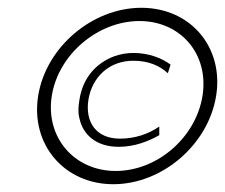

<svg xmlns="http://www.w3.org/2000/svg" viewBox="-20 -482 579 493"><path d="M78 -236C58 -111 145 -9 271 -9C397 -9 515 -111 535 -236C555 -361 469 -462 343 -462C217 -462 98 -361 78 -236ZM113 -236C130 -343 232 -428 338 -428C444 -428 517 -343 500 -236C483 -129 384 -43 277 -43C171 -43 96 -129 113 -236ZM184 -226C181 -208 180 -193 184 -178C193 -136 227 -105 285 -105C325 -105 361 -119 389 -135V-157C361 -138 327 -126 288 -126C228 -126 198 -167 207 -226C217 -286 262 -326 322 -326C361 -326 389 -314 411 -294L418 -316C397 -332 363 -346 323 -346C305 -346 288 -343 272 -337C228 -320 193 -284 184 -226Z"/></svg>

Font: Charger Sport
Style: ExLitObl
Weight: 200
Designer: Jasper
Foundry: Cannot Into Space Fonts
Version: Version 1.1